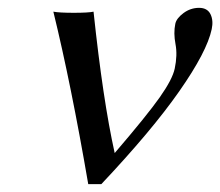

<svg xmlns="http://www.w3.org/2000/svg" viewBox="-20 -462 564 492"><path d="M273.9 -69.8Q356.4 -166 389.2 -212.4Q421.9 -258.8 427.7 -286.1Q435.1 -320.8 429.7 -349.1Q424.3 -377.4 429.2 -400.9Q432.1 -415 450.2 -428.5Q468.3 -441.9 490.2 -441.9Q511.2 -441.9 519.3 -425.8Q527.3 -409.7 522.5 -387.2Q510.3 -329.6 439.5 -228.3Q368.7 -127 239.7 9.8H206.1Q162.1 -246.6 116.7 -432.1Q132.3 -429.2 169.2 -429.2Q206.1 -429.2 219.7 -432.1Q243.7 -205.6 273.9 -69.8Z"/></svg>

Font: Linux Biolinum O
Style: Italic
Weight: 400
Italic angle: -12°
Designer: Philipp H. Poll
Foundry: Philipp H. Poll
Version: Version 1.1.3